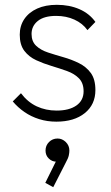

<svg xmlns="http://www.w3.org/2000/svg" viewBox="-20 -495 460 797"><path d="M214 10Q176 10 142.5 -0.5Q109 -11 81.5 -30Q54 -49 33 -74L67 -108Q95 -71 132.5 -53.5Q170 -36 215 -36Q267 -36 297 -57Q327 -78 327 -116Q327 -150 308 -169.5Q289 -189 258.5 -200Q228 -211 194.5 -221Q161 -231 130.5 -245Q100 -259 81 -284Q62 -309 62 -351Q62 -388 81 -416Q100 -444 134.5 -459.5Q169 -475 216 -475Q268 -475 309.5 -457Q351 -439 376 -404L343 -370Q323 -398 289 -413.5Q255 -429 213 -429Q163 -429 137 -408Q111 -387 111 -354Q111 -323 130 -305Q149 -287 179.5 -277Q210 -267 243.5 -257.5Q277 -248 307.5 -233Q338 -218 357 -192Q376 -166 376 -121Q376 -61 332 -25.5Q288 10 214 10ZM201 282 168 264 219 161 239 157Q236 165 229.5 170.5Q223 176 213 176Q196 176 182.5 163Q169 150 169 130Q169 109 183.5 94.5Q198 80 219 80Q238 80 253 94.5Q268 109 268 130Q268 139 265.5 150.5Q263 162 253 180Z"/></svg>

Font: Outfit Thin ExtraLight
Style: Regular
Weight: 250
Version: Version 1.100;gftools[0.9.27]